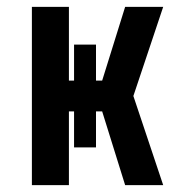

<svg xmlns="http://www.w3.org/2000/svg" viewBox="-20 -540 540 560"><path d="M73 0V-520H181V-305H196V-410H260V-305H278L345 -520H456L369 -260L456 0H345L278 -215H260V-110H196V-215H181V0Z"/></svg>

Font: Iosevka SS04 Extrabold
Style: Regular
Weight: 800
Monospace: yes
Designer: Belleve Invis
Foundry: Belleve Invis
Version: Version 19.0.0; ttfautohint (v1.8.4)